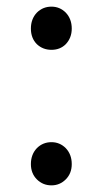

<svg xmlns="http://www.w3.org/2000/svg" viewBox="-20 -545 309 578"><path d="M91 -412Q73 -430 73 -459Q73 -488 91 -507Q109 -525 135 -525Q160 -525 178 -507Q196 -488 196 -459Q196 -431 178 -412Q161 -395 135 -395Q109 -395 91 -412ZM91 -5Q73 -23 73 -51Q73 -80 91 -99Q109 -117 135 -117Q160 -117 178 -99Q196 -80 196 -51Q196 -23 178 -5Q160 13 135 13Q109 13 91 -5Z"/></svg>

Font: Source Han Sans CN Normal
Style: Regular
Weight: 350
Designer: Ryoko NISHIZUKA 西塚涼子 (kana, bopomofo & ideographs); Paul D. Hunt (Latin, Greek & Cyrillic); Sandoll Communications 산돌커뮤니
Foundry: Adobe
Version: Version 2.004;hotconv 1.0.118;makeotfexe 2.5.65603